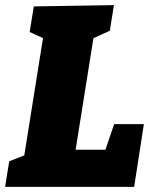

<svg xmlns="http://www.w3.org/2000/svg" viewBox="-32 -730 607 750"><path d="M414 -245H530L492 0H-12L4 -100L84 -131L60 -105L139 -600L158 -571L84 -605L100 -705L413 -710L397 -610L314 -572L336 -600L257 -105L238 -145H400L369 -114Z"/></svg>

Font: Bitter Thin Black
Style: Italic
Weight: 900
Italic angle: -9°
Version: Version 3.020